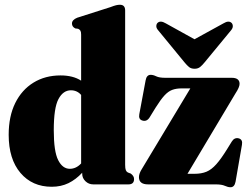

<svg xmlns="http://www.w3.org/2000/svg" viewBox="-20 -775 1046 807"><path d="M16.5 -208.5Q16.5 -286 44 -341.8Q71.5 -397.5 120.8 -427.8Q170 -458 234.5 -458Q287 -458 321 -436V-629.5Q321 -641 318 -646Q315 -651 308.5 -654L296.5 -655.5Q282.5 -662.5 282.5 -676Q282.5 -691.5 304.5 -700.5L444 -745Q459.5 -751 468 -753Q476.5 -755 484 -755Q506 -755 506 -731V-82.5Q506 -66.5 508.8 -59.8Q511.5 -53 517.5 -50L529.5 -45.5Q543.5 -35.5 543.5 -22.5Q543.5 0 520 0H372Q353 0 339.2 -13.2Q325.5 -26.5 325.5 -44.5V-49Q299 -20.5 267.8 -5.2Q236.5 10 197.5 10Q115.5 10 66 -48.2Q16.5 -106.5 16.5 -208.5ZM206 -227.5Q206 -138.5 224.5 -102Q243 -65.5 273.5 -65.5Q300 -65.5 321 -88V-376Q304 -395.5 278 -395.5Q245.5 -395.5 225.8 -358.8Q206 -322 206 -227.5ZM969.5 -382 768 -44.5H798Q826.5 -44.5 847.8 -53.2Q869 -62 889.2 -84.8Q909.5 -107.5 935 -149L954.5 -180.5Q965.5 -198 983.5 -193.5Q1001 -188.5 997 -166.5L970 -11Q965.5 12 949 12Q938 12 925 6Q912 0 886.5 0H602.5Q564 0 564 -30.5Q564 -46 577 -66L780 -403.5H743.5Q720.5 -403.5 703.8 -397.2Q687 -391 671 -373.5Q655 -356 634 -322.5L608.5 -281Q596.5 -262.5 578 -268.5Q561.5 -273.5 565.5 -295L592 -437Q596 -460.5 613.5 -460.5Q624 -460.5 636.8 -454.2Q649.5 -448 675 -448H954Q987 -448 987 -422.5Q987 -408.5 969.5 -382ZM840.5 -513.5Q830 -500.5 820.8 -493.2Q811.5 -486 798 -486Q783.5 -486 774.5 -493.2Q765.5 -500.5 755 -513.5L645 -647.5Q636.5 -657 637 -665.8Q637.5 -674.5 642.5 -679Q654.5 -690 676.5 -677L797.5 -610L919.5 -677Q941 -690 953 -679Q958 -674.5 958.5 -665.8Q959 -657 951 -647.5Z"/></svg>

Font: Fraunces 144pt S050 Black
Style: Regular
Weight: 900
Version: Version 1.000; ttfautohint (v1.8.3)